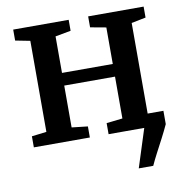

<svg xmlns="http://www.w3.org/2000/svg" viewBox="-82 -631 853 888"><g transform="rotate(-10 345.0 -186.5)"><path d="M498.5 180 556 0 542 -62.5H657V0Q643.5 29.5 626.8 61.5Q610 93.5 594 124Q578 154.5 566.5 180ZM37.5 0V-52L107 -60.5V-488L38 -501.5V-553H298.5V-501.5L225.5 -488V-316.5H464V-488L390 -501.5V-553H650.5V-501.5L583 -488V-60.5L652.5 -52V0H388.5V-52L464 -60.5V-257H225.5V-60.5L300.5 -52V0Z"/></g></svg>

Font: Merriweather 24pt SemiBold
Style: Regular
Weight: 600
Designer: Eben Sorkin
Foundry: Eben Sorkin
Version: Version 2.100